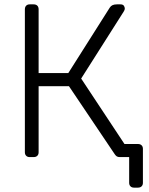

<svg xmlns="http://www.w3.org/2000/svg" viewBox="-20 -720 685 880"><path d="M594 140Q584 140 578 134Q572 128 572 118V0H529L499 -60H612Q623 -60 629 -54Q635 -48 635 -38V118Q635 128 629 134Q623 140 612 140ZM116 0Q106 0 100 -6Q94 -12 94 -22V-677Q94 -688 100 -694Q106 -700 116 -700H134Q145 -700 151 -694Q157 -688 157 -677V-385H293L483 -685Q488 -693 496 -696.5Q504 -700 516 -700H532Q543 -700 547.5 -694Q552 -688 552 -680Q552 -675 547 -667L352 -360L567 -35Q569 -32 569 -24Q569 -14 562.5 -7Q556 0 546 0H529Q520 0 515 -3.5Q510 -7 506 -13L296 -325H157V-22Q157 -12 151 -6Q145 0 134 0Z"/></svg>

Font: Rubik Light
Style: Regular
Weight: 300
Designer: Hubert and Fischer
Foundry: Hubert and Fischer
Version: Version 2.300;gftools[0.9.30]